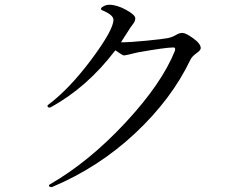

<svg xmlns="http://www.w3.org/2000/svg" viewBox="-20 -762 1040 799"><path d="M177.7 -321.3Q177.7 -324.2 179.7 -325.2Q268.6 -391.6 360.4 -514.6Q452.1 -637.7 452.1 -679.7Q452.1 -700.2 404.3 -719.7Q400.4 -720.7 400.4 -725.6Q400.4 -730.5 411.6 -736.3Q422.9 -742.2 434.6 -742.2Q465.8 -742.2 504.4 -721.2Q543 -700.2 543 -685.5Q543 -673.8 532.2 -660.2Q521.5 -646.5 516.6 -637.7Q510.7 -627.9 499 -610.4Q487.3 -592.8 483.4 -585.9Q521.5 -585.9 590.8 -592.8Q660.2 -599.6 678.7 -603.5Q697.3 -607.4 711.9 -616.2Q725.6 -625 739.3 -625Q752.9 -625 784.2 -602.5Q815.4 -580.1 815.4 -561.5Q815.4 -552.7 796.9 -540Q778.3 -526.4 772.5 -513.7Q694.3 -349.6 542.5 -207.5Q390.6 -65.4 198.2 15.6Q196.3 16.6 195.3 16.6Q183.6 16.6 183.6 9.8Q183.6 7.8 186.5 5.9Q349.6 -87.9 501.5 -251Q653.3 -414.1 708 -550.8Q709 -553.7 709 -557.6Q709 -564.5 701.2 -564.5Q668.9 -564.5 552.7 -543.9Q502 -531.2 496.1 -531.2Q490.2 -531.2 460 -552.7Q341.8 -397.5 190.4 -315.4Q189.5 -314.5 185.5 -314.5Q177.7 -314.5 177.7 -321.3Z"/></svg>

Font: GenEi Koburi Mincho v6
Style: Regular
Weight: 400
Designer: o_tamon (Modified)
Foundry: o_tamon / Adobe Systems Incorporated
Version: Version 6.1